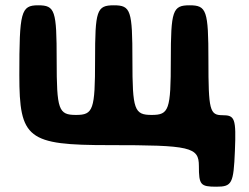

<svg xmlns="http://www.w3.org/2000/svg" viewBox="-20 -548 940 725"><path d="M124 -528C59 -528 53 -504 53 -264C53 -24 84 0 392 0C700 0 731 7 731 79C731 150 737 157 797 157C856 157 862 145 867 22C872 -101 867 -113 820 -113C772 -113 767 -132 767 -321C767 -509 760 -528 696 -528C632 -528 625 -509 625 -321C625 -133 618 -114 553 -114C487 -114 480 -133 480 -321C480 -509 474 -528 410 -528C345 -528 339 -509 339 -321C339 -133 332 -114 267 -114C201 -114 194 -133 194 -321C194 -509 188 -528 124 -528Z"/></svg>

Font: Asimov Print
Style: A
Weight: 500
Designer: Google
Version: Version 2.000980: 2014